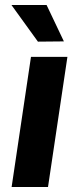

<svg xmlns="http://www.w3.org/2000/svg" viewBox="-20 -743 314 763"><path d="M26.2 0 103.1 -517H247.9L170.8 0ZM130.7 -577.5 25.6 -723H165.2L233.9 -578.5Z"/></svg>

Font: Public Sans Thin
Style: Italic
Weight: 100
Italic angle: -8°
Designer: The Public Sans project authors (U.S. Web Design System). Libre Franklin designed by Pablo Impallari and Rodrigo Fuenzal
Version: Version 2.000